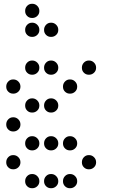

<svg xmlns="http://www.w3.org/2000/svg" viewBox="-20 -808 640 1015"><path d="M149 -788Q134 -788 123.5 -777Q113 -766 113 -751V-749Q113 -734 123.5 -723.5Q134 -713 149 -713H151Q166 -713 177 -723.5Q188 -734 188 -749V-751Q188 -766 177 -777Q166 -788 151 -788ZM149 -688Q134 -688 123.5 -677Q113 -666 113 -651V-649Q113 -634 123.5 -623.5Q134 -613 149 -613H151Q166 -613 177 -623.5Q188 -634 188 -649V-651Q188 -666 177 -677Q166 -688 151 -688ZM249 -688Q234 -688 223.5 -677Q213 -666 213 -651V-649Q213 -634 223.5 -623.5Q234 -613 249 -613H251Q266 -613 277 -623.5Q288 -634 288 -649V-651Q288 -666 277 -677Q266 -688 251 -688ZM149 -488Q134 -488 123.5 -477Q113 -466 113 -451V-449Q113 -434 123.5 -423.5Q134 -413 149 -413H151Q166 -413 177 -423.5Q188 -434 188 -449V-451Q188 -466 177 -477Q166 -488 151 -488ZM249 -488Q234 -488 223.5 -477Q213 -466 213 -451V-449Q213 -434 223.5 -423.5Q234 -413 249 -413H251Q266 -413 277 -423.5Q288 -434 288 -449V-451Q288 -466 277 -477Q266 -488 251 -488ZM449 -488Q434 -488 423.5 -477Q413 -466 413 -451V-449Q413 -434 423.5 -423.5Q434 -413 449 -413H451Q466 -413 477 -423.5Q488 -434 488 -449V-451Q488 -466 477 -477Q466 -488 451 -488ZM49 -388Q34 -388 23.5 -377Q13 -366 13 -351V-349Q13 -334 23.5 -323.5Q34 -313 49 -313H51Q66 -313 77 -323.5Q88 -334 88 -349V-351Q88 -366 77 -377Q66 -388 51 -388ZM349 -388Q334 -388 323.5 -377Q313 -366 313 -351V-349Q313 -334 323.5 -323.5Q334 -313 349 -313H351Q366 -313 377 -323.5Q388 -334 388 -349V-351Q388 -366 377 -377Q366 -388 351 -388ZM149 -288Q134 -288 123.5 -277Q113 -266 113 -251V-249Q113 -234 123.5 -223.5Q134 -213 149 -213H151Q166 -213 177 -223.5Q188 -234 188 -249V-251Q188 -266 177 -277Q166 -288 151 -288ZM249 -288Q234 -288 223.5 -277Q213 -266 213 -251V-249Q213 -234 223.5 -223.5Q234 -213 249 -213H251Q266 -213 277 -223.5Q288 -234 288 -249V-251Q288 -266 277 -277Q266 -288 251 -288ZM49 -188Q34 -188 23.5 -177Q13 -166 13 -151V-149Q13 -134 23.5 -123.5Q34 -113 49 -113H51Q66 -113 77 -123.5Q88 -134 88 -149V-151Q88 -166 77 -177Q66 -188 51 -188ZM149 -88Q134 -88 123.5 -77Q113 -66 113 -51V-49Q113 -34 123.5 -23.5Q134 -13 149 -13H151Q166 -13 177 -23.5Q188 -34 188 -49V-51Q188 -66 177 -77Q166 -88 151 -88ZM249 -88Q234 -88 223.5 -77Q213 -66 213 -51V-49Q213 -34 223.5 -23.5Q234 -13 249 -13H251Q266 -13 277 -23.5Q288 -34 288 -49V-51Q288 -66 277 -77Q266 -88 251 -88ZM349 -88Q334 -88 323.5 -77Q313 -66 313 -51V-49Q313 -34 323.5 -23.5Q334 -13 349 -13H351Q366 -13 377 -23.5Q388 -34 388 -49V-51Q388 -66 377 -77Q366 -88 351 -88ZM49 12Q34 12 23.5 23Q13 34 13 49V51Q13 66 23.5 76.5Q34 87 49 87H51Q66 87 77 76.5Q88 66 88 51V49Q88 34 77 23Q66 12 51 12ZM449 12Q434 12 423.5 23Q413 34 413 49V51Q413 66 423.5 76.5Q434 87 449 87H451Q466 87 477 76.5Q488 66 488 51V49Q488 34 477 23Q466 12 451 12ZM149 112Q134 112 123.5 123Q113 134 113 149V151Q113 166 123.5 176.5Q134 187 149 187H151Q166 187 177 176.5Q188 166 188 151V149Q188 134 177 123Q166 112 151 112ZM249 112Q234 112 223.5 123Q213 134 213 149V151Q213 166 223.5 176.5Q234 187 249 187H251Q266 187 277 176.5Q288 166 288 151V149Q288 134 277 123Q266 112 251 112ZM349 112Q334 112 323.5 123Q313 134 313 149V151Q313 166 323.5 176.5Q334 187 349 187H351Q366 187 377 176.5Q388 166 388 151V149Q388 134 377 123Q366 112 351 112Z"/></svg>

Font: Doto Rounded
Style: Bold
Weight: 700
Monospace: yes
Version: Version 1.000